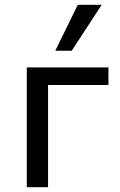

<svg xmlns="http://www.w3.org/2000/svg" viewBox="-20 -775 496 795"><path d="M91 0V-496H429V-423H179V0ZM209 -565 302 -755H401L277 -565Z"/></svg>

Font: Nunito Sans 7pt SemiCondensed
Style: Regular
Weight: 400
Width: 4
Designer: Vernon Adams
Foundry: Vernon Adams
Version: Version 3.101;gftools[0.9.27]